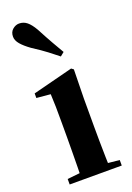

<svg xmlns="http://www.w3.org/2000/svg" viewBox="-163 -924 679 984"><g transform="rotate(-20 177.0 -432.0)"><path d="M38 0V-30L144 -41H214L322 -30V0ZM105 0Q106 -26 106.5 -68Q107 -110 107.5 -156Q108 -202 108 -236V-313Q108 -363 107.5 -398Q107 -433 105 -468L29 -475V-500L248 -556L260 -547L257 -390V-236Q257 -202 257.5 -156Q258 -110 259 -68Q260 -26 261 0ZM241 -649 220 -632Q195 -652 167 -673.5Q139 -695 91 -726Q59 -749 41.5 -769.5Q24 -790 24 -811Q24 -836 40.5 -850Q57 -864 76 -864Q100 -864 118.5 -849Q137 -834 156 -801Q185 -746 204.5 -712Q224 -678 241 -649Z"/></g></svg>

Font: Noto Serif SC ExtraLight ExtraBold
Style: Regular
Weight: 800
Version: Version 2.002-H1;hotconv 1.1.0;makeotfexe 2.6.0